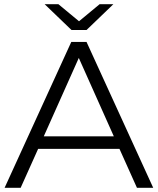

<svg xmlns="http://www.w3.org/2000/svg" viewBox="-20 -901 757 921"><path d="M2 0 322 -700H395L715 0H637L553 -187H163L79 0ZM190 -247H526L358 -623ZM323 -757 194 -881H260L359 -799L458 -881H524L395 -757Z"/></svg>

Font: Modern
Style: Small
Weight: 400
Designer: Julieta Ulanovsky
Foundry: Julieta Ulanovsky
Version: Version 8.000